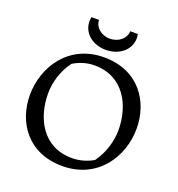

<svg xmlns="http://www.w3.org/2000/svg" viewBox="-169 -1115 1171 1263"><g transform="rotate(20 416.5 -484.0)"><path d="M48.8 -357.4C48.8 -169.9 165 9.8 408.2 9.8C654.8 9.8 784.7 -190.9 784.7 -388.7C784.7 -576.2 668 -756.8 424.8 -756.8C178.2 -756.8 48.8 -555.2 48.8 -357.4ZM157.7 -408.2C157.7 -484.4 182.6 -570.8 234.9 -642.1C275.9 -668 327.6 -685.5 383.8 -685.5C587.4 -685.5 675.8 -510.3 675.8 -337.9C675.8 -261.7 650.4 -172.9 598.1 -101.6C557.1 -77.6 505.4 -61 449.2 -61C245.6 -61 157.7 -235.8 157.7 -408.2ZM415.5 -806.2C520.5 -806.2 599.1 -880.9 579.1 -976.6H525.9C525.4 -926.8 478 -884.8 415.5 -884.8C353 -884.8 308.1 -926.8 307.6 -976.6H254.4C234.9 -880.9 310.5 -806.2 415.5 -806.2Z"/></g></svg>

Font: Donegal One
Style: Regular
Weight: 400
Designer: Gary Lonergan
Foundry: Sorkin Type Co.
Version: Version 1.004